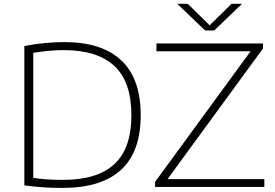

<svg xmlns="http://www.w3.org/2000/svg" viewBox="-20 -964 1418 990"><path d="M302 5Q251.5 5 207.5 2.2Q163.5 -0.5 105.5 -8V-726.5Q156.5 -737 210.2 -742Q264 -747 311.5 -747Q505 -747 605.2 -652.8Q705.5 -558.5 705.5 -370Q705.5 -181 603.8 -88Q502 5 302 5ZM306.5 -36.5Q482 -36.5 569.8 -117.8Q657.5 -199 657.5 -370Q657.5 -541.5 570 -623.5Q482.5 -705.5 309.5 -705.5Q271.5 -705.5 232.8 -702Q194 -698.5 151.5 -691.5V-47Q182.5 -42 219.2 -39.2Q256 -36.5 306.5 -36.5ZM779.5 0V-26L1272 -699.5H786.5V-740H1336V-714L844 -40.5H1343V0ZM1037.5 -807 894 -944.5H948L1061 -833.5L1174 -944.5H1228L1084.5 -807Z"/></svg>

Font: Encode Sans Expanded ExtraLight
Style: Regular
Weight: 200
Width: 7
Designer: Multiple Designers
Foundry: Impallari Type
Version: Version 3.000; ttfautohint (v1.8.3) -l 8 -r 50 -G 200 -x 14 